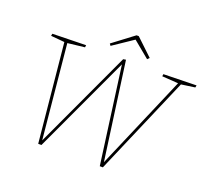

<svg xmlns="http://www.w3.org/2000/svg" viewBox="-142 -1040 1334 1222"><g transform="rotate(20 525.5 -429.5)"><path d="M828 -687 1051 -692 1048 -677 949 -663 958 -670 669 2H648L558 -662H562L253 2H231L165 -671L172 -663L73 -672L76 -687L303 -692L301 -677L179 -663L185 -671L248 -21L245 -22L555 -689L573 -692L665 -24H661L938 -670L943 -664L826 -672ZM450 -741 441 -754 583 -861H598L711 -754L698 -741L583 -836H591Z"/></g></svg>

Font: Bitter Thin Thin
Style: Italic
Weight: 250
Italic angle: -9°
Version: Version 2.002